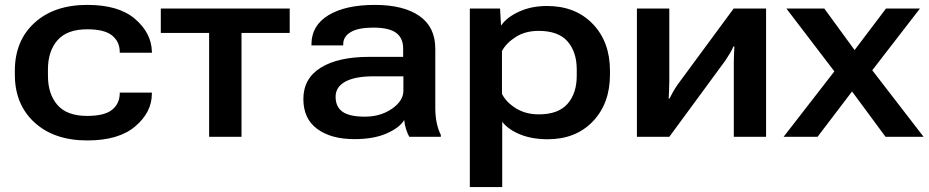

<svg xmlns="http://www.w3.org/2000/svg" viewBox="-20 -553 3754 776"><path d="M40 -251.5Q40 -130.9 119.4 -58.1Q198.7 14.6 333 14.6Q460 14.6 526.9 -42.5Q593.8 -99.6 593.8 -174.3V-178.7H463.9V-174.3Q463.4 -134.3 433.1 -109.4Q402.8 -84.5 332 -84.5Q250.5 -84.5 212.2 -128.7Q173.8 -172.9 173.8 -246.6V-272.5Q173.8 -346.2 212.4 -390.4Q251 -434.6 332.5 -434.6Q402.3 -434.6 432.9 -409.7Q463.4 -384.8 463.9 -344.7V-339.8H594.2L593.8 -346.2Q591.3 -420.4 525.4 -476.8Q459.5 -533.2 333 -533.2Q198.7 -533.2 119.4 -460.7Q40 -388.2 40 -267.1Z M629.9 -419.9H825.2V0H956.1V-419.9H1150.9V-518.6H629.9Z M1206.1 -152.8Q1206.1 -73.2 1262 -32Q1317.9 9.3 1412.1 9.3Q1490.7 9.3 1542.7 -13.7Q1594.7 -36.6 1613.8 -67.9Q1615.2 -49.3 1621.3 -30.5Q1627.4 -11.7 1634.3 0H1761.7V-7.8Q1751 -28.3 1745.1 -56.4Q1739.3 -84.5 1739.3 -116.2V-356.4Q1739.3 -443.8 1675 -488.5Q1610.8 -533.2 1494.6 -533.2Q1376 -533.2 1307.4 -491.5Q1238.8 -449.7 1238.8 -374V-369.6H1367.2V-374.5Q1367.2 -405.3 1397.5 -423.3Q1427.7 -441.4 1489.3 -441.4Q1552.2 -441.4 1580.8 -420.4Q1609.4 -399.4 1609.4 -356.9V-323.2H1472.2Q1346.7 -323.2 1276.4 -279.5Q1206.1 -235.8 1206.1 -152.8ZM1336.4 -162.1Q1336.4 -201.7 1375.7 -223.1Q1415 -244.6 1490.2 -244.6H1610.4V-186.5Q1610.4 -145.5 1564.2 -113.5Q1518.1 -81.5 1454.6 -81.5Q1392.6 -81.5 1364.5 -101.3Q1336.4 -121.1 1336.4 -162.1Z M1878.9 203.1H2009.8V-60.5Q2035.6 -28.3 2083.3 -9.3Q2130.9 9.8 2193.8 9.8Q2307.1 9.8 2376.2 -62.5Q2445.3 -134.8 2445.3 -251.5V-267.1Q2445.3 -384.3 2375.5 -456.5Q2305.7 -528.8 2190.9 -528.8Q2127.9 -528.8 2078.6 -506.3Q2029.3 -483.9 2006.3 -451.2H2004.9L2001 -518.6H1878.9ZM2008.8 -173.8V-346.7Q2025.9 -378.9 2064.5 -403.6Q2103 -428.2 2157.2 -428.2Q2236.8 -428.2 2273.9 -385.5Q2311 -342.8 2311 -272.5V-246.6Q2311 -175.8 2273.7 -133.3Q2236.3 -90.8 2157.7 -90.8Q2104 -90.8 2064.5 -115.7Q2024.9 -140.6 2008.8 -173.8Z M2554.2 0H2685.1L2911.1 -307.6Q2921.9 -323.7 2930.2 -337.6Q2938.5 -351.6 2944.3 -365.2H2948.2Q2947.3 -350.6 2946.5 -331.8Q2945.8 -313 2945.8 -298.3V0H3076.2V-518.6H2945.3L2719.7 -212.4Q2708.5 -196.3 2700.7 -182.6Q2692.9 -168.9 2686 -154.8H2682.6Q2683.1 -169.4 2684.1 -188.2Q2685.1 -207 2685.1 -222.2V-518.6H2554.2Z M3147 0H3284.2L3461.4 -232.9H3477.5L3698.2 -518.6H3561L3391.1 -293.9H3375ZM3158.2 -518.6 3376 -233.4H3386.7L3559.1 0H3712.9L3485.8 -294.4H3475.1L3311.5 -518.6Z"/></svg>

Font: Roboto Flex
Style: wght 600 wdth 140 opsz 13.0 GRAD 0.00 slnt 0.00 XTRA 468 XOPQ 96 YOPQ 79 YTLC 514 YTUC 712 YTAS 750 YTDE -203.00 YTFI 738
Weight: 600
Width: 8
Designer: Berlow after Robertson
Foundry: Google
Version: Version 3.100